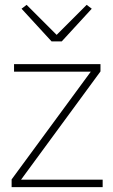

<svg xmlns="http://www.w3.org/2000/svg" viewBox="-20 -773 468 793"><path d="M235 -602 359 -737 338 -753 214 -629 90 -753 69 -737 193 -602ZM404 0V-31H67L395 -478V-508H38V-477H355L28 -32V0Z"/></svg>

Font: IBM Plex Thai Looped ExtraLight
Style: Regular
Weight: 200
Designer: Mike Abbink, Paul van der Laan, Pieter van Rosmalen, Ben Mitchell, Mark Frömberg
Foundry: Bold Monday
Version: Version 1.0